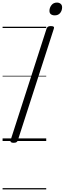

<svg xmlns="http://www.w3.org/2000/svg" viewBox="-20 -1092 501 1487"><path d="M86 14Q71 14 65 9Q59 4 62 -6L341 -871Q345 -881 352 -885.5Q359 -890 374 -890Q389 -890 395 -885.5Q401 -881 397 -870L118 -5Q115 4 108 9Q101 14 86 14ZM404 -973Q386 -973 374.5 -981.5Q363 -990 363 -1008Q363 -1032 378.5 -1052Q394 -1072 421 -1072Q438 -1072 449.5 -1062.5Q461 -1053 461 -1035Q461 -1011 446.5 -992Q432 -973 404 -973ZM0 365H338V375H0ZM0 -20H338V0H0ZM0 -505H338V-500H0ZM0 -885H338V-875H0Z"/></svg>

Font: Playwrite DK Uloopet Guides
Style: Regular
Weight: 400
Designer: Veronika Burian, José Scaglione
Foundry: TypeTogether
Version: Version 1.003